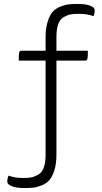

<svg xmlns="http://www.w3.org/2000/svg" viewBox="-20 -757 517 973"><path d="M380 -687Q354 -687 338 -684Q322 -681 303 -670.5Q284 -660 275 -634.5Q266 -609 266 -569V-500H425Q425 -483 425 -476Q425 -469 423.5 -461.5Q422 -454 419.5 -452Q417 -450 412 -450H266V26Q266 73 255.5 106Q245 139 230 156Q215 173 191 182.5Q167 192 148.5 194Q130 196 103 196Q62 196 39.5 186.5Q17 177 17 165Q17 148 23 133Q55 145 97 145Q123 145 138.5 142Q154 139 173 128.5Q192 118 201.5 93Q211 68 211 28V-450H75Q75 -482 77 -491Q79 -500 89 -500H211V-568Q211 -614 221.5 -647Q232 -680 247 -697Q262 -714 286 -723.5Q310 -733 328.5 -735Q347 -737 374 -737Q415 -737 437.5 -728Q460 -719 460 -706Q460 -690 454 -675Q422 -687 380 -687Z"/></svg>

Font: Yanone Kaffeesatz Light
Style: Regular
Weight: 300
Designer: Yanone (Cyrillic: Daniel Pouzeot)
Foundry: Yanone
Version: Version 1.003;PS 001.003;hotconv 1.0.88;makeotf.lib2.5.64775